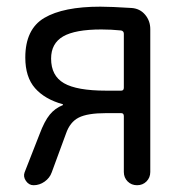

<svg xmlns="http://www.w3.org/2000/svg" viewBox="-20 -547 540 567"><path d="M130.9 -374Q130.9 -323.2 168.9 -301.3Q207 -279.3 293 -279.3H337.9Q345.7 -279.3 345.7 -288.1V-447.3Q345.7 -455.1 337.9 -457Q308.6 -460 279.3 -460Q202.1 -460 166.5 -439.5Q130.9 -418.9 130.9 -374ZM79.1 0Q65.4 0 56.6 -12.7Q47.9 -25.4 52.7 -38.1L96.7 -150.4Q111.3 -189.5 127 -208.5Q142.6 -227.5 165 -236.3Q166 -236.3 166 -238.3Q166 -239.3 165 -239.3Q112.3 -253.9 83.5 -286.6Q54.7 -319.3 54.7 -377Q54.7 -460.9 110.8 -494.1Q167 -527.3 276.4 -527.3Q307.6 -527.3 369.1 -523.4Q393.6 -521.5 408.7 -503.4Q423.8 -485.4 423.8 -460.9V-39.1Q423.8 -22.5 412.6 -11.2Q401.4 0 384.8 0Q368.2 0 356.9 -11.2Q345.7 -22.5 345.7 -39.1V-204.1Q345.7 -212.9 337.9 -212.9H293Q238.3 -212.9 212.4 -199.7Q186.5 -186.5 174.8 -152.3L132.8 -38.1Q127 -21.5 111.8 -10.7Q96.7 0 79.1 0Z"/></svg>

Font: Rounded Mgen+ 1m regular
Style: Regular
Weight: 400
Designer: [Source Han Sans]
Ryoko NISHIZUKA  (kana & ideographs); Paul D. Hunt (Latin, Greek & Cyrillic); Wenlong ZHANG  (bopomofo
Version: Version 1.059.20150602